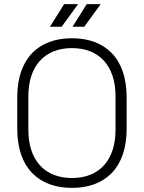

<svg xmlns="http://www.w3.org/2000/svg" viewBox="-20 -900 700 934"><path d="M292 -880 223 -770H280L360 -880ZM402 -880 333 -770H390L470 -880ZM64 -428V-272C64 -84 168 14 330 14C492 14 596 -84 596 -272V-428C596 -616 492 -714 330 -714C168 -714 64 -616 64 -428ZM118 -432C118 -578 196 -666 330 -666C464 -666 542 -578 542 -432V-268C542 -122 464 -34 330 -34C196 -34 118 -122 118 -268Z"/></svg>

Font: Space Text Light
Style: Regular
Weight: 300
Designer: Florian Karsten (Space Text), Colophon Foundry (Space Mono)
Foundry: Florian Karsten
Version: Version 1.003;PS 001.003;hotconv 1.0.88;makeotf.lib2.5.64775